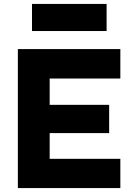

<svg xmlns="http://www.w3.org/2000/svg" viewBox="-20 -958 665 978"><path d="M71 0V-708H593V-558H233V-424H536V-280H233V-149H593V0ZM143 -800V-938H523V-800Z"/></svg>

Font: Onest ExtraBold
Style: Regular
Weight: 800
Designer: Dmitri Voloshin, Andrey Kudryavtsev
Foundry: Dmitri Voloshin, Andrey Kudryavtsev
Version: Version 1.000;gftools[0.9.33]